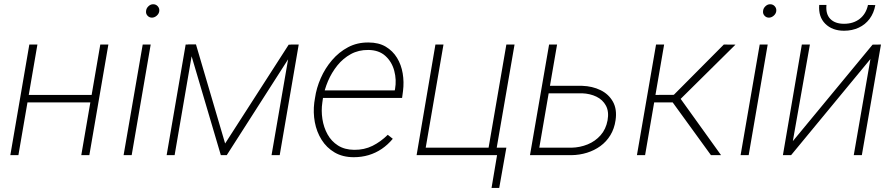

<svg xmlns="http://www.w3.org/2000/svg" viewBox="-20 -741 4266 917"><path d="M428.7 -287.6 422.9 -252H98.6L104.5 -287.6ZM158.7 -528.3 67.9 0H29.3L120.1 -528.3ZM497.6 -528.3 406.7 0H368.2L459 -528.3Z M699.7 -528.3 608.9 0H570.3L661.6 -528.3ZM677.7 -689Q678.7 -701.2 688.7 -710.9Q698.7 -720.7 711.4 -720.7Q725.1 -720.7 733.6 -710.9Q742.2 -701.2 740.7 -688Q739.3 -675.8 729 -666.5Q718.8 -657.2 706.1 -656.7Q692.9 -656.7 684.3 -666.3Q675.8 -675.8 677.7 -689Z M1055.2 -55.7 1358.9 -527.8H1400.9L1063 0H1034.7L878.4 -528.8H916ZM904.8 -528.3 814 0H775.9L866.7 -528.3ZM1276.9 0 1368.2 -528.3H1406.7L1315.9 0Z M1669.9 9.8Q1616.7 9.8 1578.1 -12.9Q1539.6 -35.6 1515.9 -73.5Q1492.2 -111.3 1483.6 -157.5Q1475.1 -203.6 1481 -251L1484.4 -272.5Q1491.2 -320.8 1512 -367.9Q1532.7 -415 1565.7 -453.6Q1598.6 -492.2 1642.3 -515.4Q1686 -538.6 1739.7 -538.1Q1788.6 -538.1 1822.3 -518.1Q1856 -498 1876.2 -464.8Q1896.5 -431.6 1903.3 -390.4Q1910.2 -349.1 1904.8 -306.2L1900.4 -273.4H1507.8L1513.2 -309.1H1865.2L1866.7 -315.4Q1874.5 -359.9 1863 -402.8Q1851.6 -445.8 1820.6 -473.9Q1789.6 -502 1738.8 -502.4Q1692.9 -502.9 1655.8 -482.7Q1618.7 -462.4 1591.3 -428.5Q1564 -394.5 1546.6 -353.8Q1529.3 -313 1522.5 -272.5L1519.5 -251.5Q1513.7 -212.4 1519.8 -172.6Q1525.9 -132.8 1544.2 -99.6Q1562.5 -66.4 1594.2 -46.1Q1626 -25.9 1671.4 -25.4Q1719.7 -24.9 1759 -44.4Q1798.3 -64 1832 -97.2L1856 -78.1Q1832.5 -49.8 1803.5 -30Q1774.4 -10.3 1740.7 -0.2Q1707 9.8 1669.9 9.8Z M1969.7 0 2059.6 -528.3H2098.1L2013.2 -35.6H2313.5L2398.4 -528.3H2437.5L2346.2 0ZM2398.4 -35.6 2364.3 156.7H2327.6L2354 0H2298.3L2303.7 -35.6Z M2587.9 -331.1H2760.3Q2809.1 -329.6 2848.1 -310.5Q2887.2 -291.5 2907.5 -255.1Q2927.7 -218.8 2919.9 -166.5Q2914.1 -126.5 2895.3 -95.5Q2876.5 -64.5 2847.7 -43.5Q2818.8 -22.5 2783.4 -11.5Q2748 -0.5 2709.5 0H2511.2L2602.5 -528.3H2640.6L2555.7 -35.6H2709.5Q2750.5 -36.6 2786.9 -51.5Q2823.2 -66.4 2848.6 -95.2Q2874 -124 2881.8 -166.5Q2889.2 -208 2874 -236.3Q2858.9 -264.6 2828.6 -279.3Q2798.3 -293.9 2760.3 -295.4H2582Z M3151.9 -528.3 3061 0H3022L3113.3 -528.3ZM3492.7 -527.8 3213.9 -252H3089.8L3094.2 -287.6L3198.2 -288.1L3437 -528.3ZM3375.5 0 3188.5 -257.8 3216.3 -289.1 3423.8 0Z M3646.5 -528.3 3555.7 0H3517.1L3608.4 -528.3ZM3624.5 -689Q3625.5 -701.2 3635.5 -710.9Q3645.5 -720.7 3658.2 -720.7Q3671.9 -720.7 3680.4 -710.9Q3689 -701.2 3687.5 -688Q3686 -675.8 3675.8 -666.5Q3665.5 -657.2 3652.8 -656.7Q3639.6 -656.7 3631.1 -666.3Q3622.6 -675.8 3624.5 -689Z M3766.6 -66.9 4147.5 -527.8 4187.5 -528.3 4096.2 0H4057.6L4137.2 -459L3758.3 0H3719.2L3809.6 -528.3H3848.1ZM4125.5 -717.3 4160.6 -716.8Q4153.8 -678.7 4133.3 -651.1Q4112.8 -623.5 4081.3 -608.9Q4049.8 -594.2 4011.2 -594.2Q3955.1 -594.2 3921.6 -627.4Q3888.2 -660.6 3892.6 -717.3H3927.2Q3922.9 -673.8 3945.6 -650.6Q3968.3 -627.4 4011.2 -627.4Q4055.7 -627.4 4085.9 -650.9Q4116.2 -674.3 4125.5 -717.3Z"/></svg>

Font: Roboto ExtraLight
Style: Italic
Weight: 250
Designer: Christian Robertson
Foundry: Google
Version: Version 3.009; 2024